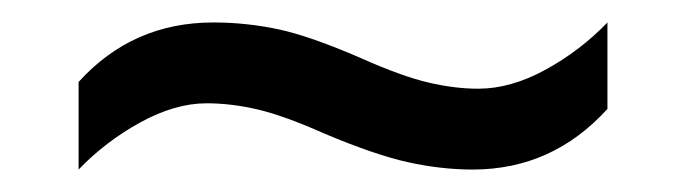

<svg xmlns="http://www.w3.org/2000/svg" viewBox="-20 -438 612 171"><path d="M269 -319Q233 -335 209.5 -340.5Q186 -346 164 -346Q136 -346 105 -329Q74 -312 50 -287V-365Q98 -418 170 -418Q199 -418 227.5 -412Q256 -406 302 -386Q338 -370 361.5 -364.5Q385 -359 406 -359Q435 -359 466 -376Q497 -393 521 -418V-341Q472 -287 401 -287Q373 -287 343.5 -293.5Q314 -300 269 -319Z"/></svg>

Font: Noto Sans Test
Style: Regular
Weight: 400
Version: Version 1.002; ttfautohint (v1.8.4.7-5d5b)